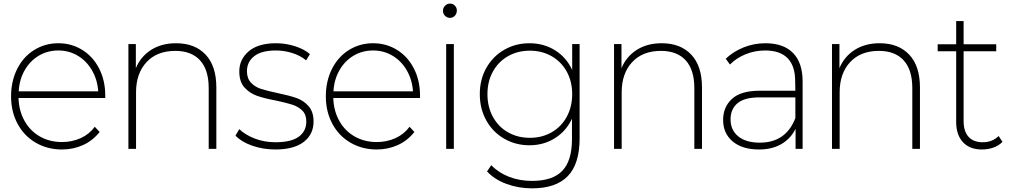

<svg xmlns="http://www.w3.org/2000/svg" viewBox="-20 -822 5578 1060"><path d="M561.1 -281.1H82.2Q84.4 -210 115.6 -154.4Q146.7 -98.9 200.6 -68.3Q254.4 -37.8 322.2 -37.8Q377.8 -37.8 425.6 -59.4Q473.3 -81.1 503.3 -122.2L530 -93.3Q492.2 -45.6 438.3 -21.1Q384.4 3.3 322.2 3.3Q242.2 3.3 177.8 -33.9Q113.3 -71.1 77.2 -138.3Q41.1 -205.6 41.1 -290Q41.1 -374.4 75 -441.7Q108.9 -508.9 168.9 -546.1Q228.9 -583.3 302.2 -583.3Q374.4 -583.3 433.9 -546.7Q493.3 -510 527.2 -443.9Q561.1 -377.8 561.1 -294.4ZM83.3 -317.8H522.2Q517.8 -382.2 487.8 -433.9Q457.8 -485.6 409.4 -514.4Q361.1 -543.3 302.2 -543.3Q242.2 -543.3 193.9 -514.4Q145.6 -485.6 116.1 -433.9Q86.7 -382.2 83.3 -317.8Z M1174.4 -338.9V0H1132.2V-335.6Q1132.2 -436.7 1084.4 -488.9Q1036.7 -541.1 947.8 -541.1Q846.7 -541.1 788.9 -478.9Q731.1 -416.7 731.1 -312.2V0H688.9V-578.9H730V-445.6Q756.7 -510 814.4 -546.7Q872.2 -583.3 952.2 -583.3Q1055.6 -583.3 1115 -520.6Q1174.4 -457.8 1174.4 -338.9Z M1280 -73.3 1301.1 -108.9Q1333.3 -77.8 1386.1 -57.2Q1438.9 -36.7 1501.1 -36.7Q1587.8 -36.7 1629.4 -67.2Q1671.1 -97.8 1671.1 -151.1Q1671.1 -190 1648.9 -211.7Q1626.7 -233.3 1594.4 -243.9Q1562.2 -254.4 1504.4 -266.7Q1438.9 -278.9 1398.3 -293.3Q1357.8 -307.8 1329.4 -339.4Q1301.1 -371.1 1301.1 -427.8Q1301.1 -494.4 1353.3 -538.9Q1405.6 -583.3 1504.4 -583.3Q1556.7 -583.3 1607.8 -567.2Q1658.9 -551.1 1691.1 -523.3L1670 -488.9Q1637.8 -515.6 1593.3 -529.4Q1548.9 -543.3 1503.3 -543.3Q1423.3 -543.3 1383.3 -511.7Q1343.3 -480 1343.3 -428.9Q1343.3 -388.9 1366.1 -365Q1388.9 -341.1 1422.8 -330.6Q1456.7 -320 1514.4 -307.8Q1578.9 -294.4 1617.8 -280.6Q1656.7 -266.7 1683.9 -235.6Q1711.1 -204.4 1711.1 -151.1Q1711.1 -80 1656.7 -38.3Q1602.2 3.3 1500 3.3Q1432.2 3.3 1372.2 -17.8Q1312.2 -38.9 1280 -73.3Z M2298.9 -281.1H1820Q1822.2 -210 1853.3 -154.4Q1884.4 -98.9 1938.3 -68.3Q1992.2 -37.8 2060 -37.8Q2115.6 -37.8 2163.3 -59.4Q2211.1 -81.1 2241.1 -122.2L2267.8 -93.3Q2230 -45.6 2176.1 -21.1Q2122.2 3.3 2060 3.3Q1980 3.3 1915.6 -33.9Q1851.1 -71.1 1815 -138.3Q1778.9 -205.6 1778.9 -290Q1778.9 -374.4 1812.8 -441.7Q1846.7 -508.9 1906.7 -546.1Q1966.7 -583.3 2040 -583.3Q2112.2 -583.3 2171.7 -546.7Q2231.1 -510 2265 -443.9Q2298.9 -377.8 2298.9 -294.4ZM1821.1 -317.8H2260Q2255.6 -382.2 2225.6 -433.9Q2195.6 -485.6 2147.2 -514.4Q2098.9 -543.3 2040 -543.3Q1980 -543.3 1931.7 -514.4Q1883.3 -485.6 1853.9 -433.9Q1824.4 -382.2 1821.1 -317.8Z M2425.6 -762.2Q2425.6 -778.9 2437.2 -790.6Q2448.9 -802.2 2464.4 -802.2Q2480 -802.2 2491.1 -791.1Q2502.2 -780 2502.2 -764.4Q2502.2 -746.7 2491.1 -735Q2480 -723.3 2464.4 -723.3Q2448.9 -723.3 2437.2 -734.4Q2425.6 -745.6 2425.6 -762.2ZM2485.6 -578.9V0H2443.3V-578.9Z M2917.8 217.8Q2842.2 217.8 2776.1 193.3Q2710 168.9 2668.9 124.4L2692.2 90Q2733.3 132.2 2791.1 154.4Q2848.9 176.7 2916.7 176.7Q3031.1 176.7 3084.4 121.1Q3137.8 65.6 3137.8 -54.4V-166.7Q3105.6 -97.8 3043.3 -58.9Q2981.1 -20 2903.3 -20Q2826.7 -20 2763.9 -56.1Q2701.1 -92.2 2665 -156.7Q2628.9 -221.1 2628.9 -302.2Q2628.9 -383.3 2665 -447.2Q2701.1 -511.1 2763.9 -547.2Q2826.7 -583.3 2903.3 -583.3Q2982.2 -583.3 3045 -543.9Q3107.8 -504.4 3138.9 -435.6V-578.9H3180V-58.9Q3180 83.3 3114.4 150.6Q3048.9 217.8 2917.8 217.8ZM3138.9 -302.2Q3138.9 -372.2 3108.9 -426.7Q3078.9 -481.1 3025.6 -511.7Q2972.2 -542.2 2905.6 -542.2Q2837.8 -542.2 2784.4 -511.7Q2731.1 -481.1 2701.1 -426.7Q2671.1 -372.2 2671.1 -302.2Q2671.1 -232.2 2701.1 -177.2Q2731.1 -122.2 2784.4 -91.7Q2837.8 -61.1 2905.6 -61.1Q2972.2 -61.1 3025.6 -91.7Q3078.9 -122.2 3108.9 -177.2Q3138.9 -232.2 3138.9 -302.2Z M3855.6 -338.9V0H3813.3V-335.6Q3813.3 -436.7 3765.6 -488.9Q3717.8 -541.1 3628.9 -541.1Q3527.8 -541.1 3470 -478.9Q3412.2 -416.7 3412.2 -312.2V0H3370V-578.9H3411.1V-445.6Q3437.8 -510 3495.6 -546.7Q3553.3 -583.3 3633.3 -583.3Q3736.7 -583.3 3796.1 -520.6Q3855.6 -457.8 3855.6 -338.9Z M4411.1 -372.2V0H4372.2V-111.1Q4345.6 -56.7 4293.9 -26.7Q4242.2 3.3 4171.1 3.3Q4077.8 3.3 4025 -41.1Q3972.2 -85.6 3972.2 -160Q3972.2 -231.1 4021.1 -276.1Q4070 -321.1 4174.4 -321.1H4371.1L4370 -374.4Q4370 -457.8 4328.3 -500.6Q4286.7 -543.3 4204.4 -543.3Q4146.7 -543.3 4095.6 -522.2Q4044.4 -501.1 4010 -465.6L3986.7 -497.8Q4028.9 -537.8 4086.1 -560.6Q4143.3 -583.3 4205.6 -583.3Q4305.6 -583.3 4358.3 -529.4Q4411.1 -475.6 4411.1 -372.2ZM4371.1 -170V-284.4H4174.4Q4090 -284.4 4051.7 -252.2Q4013.3 -220 4013.3 -163.3Q4013.3 -103.3 4056.1 -68.9Q4098.9 -34.4 4174.4 -34.4Q4318.9 -34.4 4371.1 -170Z M5058.9 -338.9V0H5016.7V-335.6Q5016.7 -436.7 4968.9 -488.9Q4921.1 -541.1 4832.2 -541.1Q4731.1 -541.1 4673.3 -478.9Q4615.6 -416.7 4615.6 -312.2V0H4573.3V-578.9H4614.4V-445.6Q4641.1 -510 4698.9 -546.7Q4756.7 -583.3 4836.7 -583.3Q4940 -583.3 4999.4 -520.6Q5058.9 -457.8 5058.9 -338.9Z M5401.1 3.3Q5333.3 3.3 5296.1 -37.2Q5258.9 -77.8 5258.9 -147.8V-538.9H5156.7V-577.8H5258.9V-705.6H5300V-577.8H5480V-538.9H5300V-153.3Q5300 -96.7 5327.2 -66.7Q5354.4 -36.7 5405.6 -36.7Q5458.9 -36.7 5493.3 -71.1L5514.4 -38.9Q5494.4 -17.8 5464.4 -7.2Q5434.4 3.3 5401.1 3.3Z"/></svg>

Font: Paperlogy 2 ExtraLight
Style: Regular
Weight: 250
Designer: redesigned by Lee Juim, glyphs from Gmarket Sans & Montserrat
Foundry: PT&
Version: Version 1.001